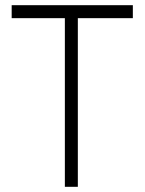

<svg xmlns="http://www.w3.org/2000/svg" viewBox="-20 -720 557 740"><path d="M230 0V-650H25V-700H492V-650H280V0Z"/></svg>

Font: Mach ExtraLight
Style: Regular
Weight: 250
Version: Version 1.002